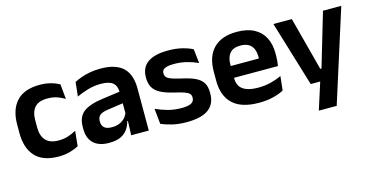

<svg xmlns="http://www.w3.org/2000/svg" viewBox="-70 -832 2579 1333"><g transform="rotate(-15 1219.0 -166.0)"><path d="M260.5 12.5Q147 12.5 92.2 -47.5Q37.5 -107.5 37.5 -216V-276Q37.5 -384 92.5 -443.5Q147.5 -503 260.5 -503Q290 -503 315.8 -498.2Q341.5 -493.5 362.8 -485.5Q384 -477.5 400 -468.5L410.5 -361Q386 -376.5 355.8 -387Q325.5 -397.5 286 -397.5Q224 -397.5 195.2 -365.8Q166.5 -334 166.5 -273.5V-220.5Q166.5 -160.5 196.2 -128Q226 -95.5 288 -95.5Q327.5 -95.5 358 -105.8Q388.5 -116 415 -131L404.5 -23Q380 -9 343 1.8Q306 12.5 260.5 12.5Z M909.5 0H783L787.5 -120L784 -131V-284.5L783.5 -306.5Q783.5 -354.5 757.2 -377Q731 -399.5 671.5 -399.5Q621 -399.5 576.8 -386.2Q532.5 -373 495 -355.5L506 -457.5Q528 -469 556.2 -479.2Q584.5 -489.5 619.5 -496Q654.5 -502.5 695 -502.5Q755 -502.5 796.5 -488.2Q838 -474 862.8 -447.5Q887.5 -421 898.5 -384.2Q909.5 -347.5 909.5 -303ZM622.5 11.5Q549.5 11.5 511.2 -25Q473 -61.5 473 -129V-143Q473 -214.5 517 -248.8Q561 -283 656.5 -296L795.5 -315L803 -232.5L675 -214Q633 -208.5 615.2 -194Q597.5 -179.5 597.5 -151.5V-146.5Q597.5 -119 614.8 -103.8Q632 -88.5 669 -88.5Q702 -88.5 725.5 -99Q749 -109.5 764.2 -126.8Q779.5 -144 786 -165.5L804 -102H782Q774 -70.5 756.2 -44.8Q738.5 -19 706.5 -3.8Q674.5 11.5 622.5 11.5Z M1181 12Q1122 12 1076.2 0.8Q1030.5 -10.5 998.5 -24.5L987 -135.5Q1025 -118 1070.8 -105Q1116.5 -92 1171.5 -92Q1219.5 -92 1241 -104.2Q1262.5 -116.5 1262.5 -141V-144Q1262.5 -160.5 1252.8 -171Q1243 -181.5 1218.5 -190.2Q1194 -199 1149.5 -209Q1088 -223.5 1052.2 -242.8Q1016.5 -262 1001 -290.2Q985.5 -318.5 985.5 -358V-362.5Q985.5 -432 1035 -467.2Q1084.5 -502.5 1181.5 -502.5Q1239 -502.5 1283.2 -491.2Q1327.5 -480 1357 -464.5L1368.5 -362.5Q1333.5 -379 1290 -390.2Q1246.5 -401.5 1196.5 -401.5Q1164 -401.5 1145.2 -396.2Q1126.5 -391 1118.5 -381.5Q1110.5 -372 1110.5 -358.5V-356Q1110.5 -341 1119.2 -330Q1128 -319 1151.5 -310.2Q1175 -301.5 1217.5 -291.5Q1279.5 -278.5 1317 -261Q1354.5 -243.5 1371.5 -216.2Q1388.5 -189 1388.5 -145V-139Q1388.5 -63 1337 -25.5Q1285.5 12 1181 12Z M1700 12Q1574 12 1512.5 -46Q1451 -104 1451 -214V-278Q1451 -387 1508.5 -445.5Q1566 -504 1675.5 -504Q1749.5 -504 1799 -478Q1848.5 -452 1873.2 -404.2Q1898 -356.5 1898 -290V-272.5Q1898 -254.5 1896.2 -235.8Q1894.5 -217 1891.5 -200.5H1775.5Q1777 -228 1777.2 -252.8Q1777.5 -277.5 1777.5 -297.5Q1777.5 -332 1766.5 -356.2Q1755.5 -380.5 1733 -393Q1710.5 -405.5 1675.5 -405.5Q1624 -405.5 1599.5 -377Q1575 -348.5 1575 -296V-250.5L1575.5 -236V-197.5Q1575.5 -174.5 1582.8 -155Q1590 -135.5 1607 -121.2Q1624 -107 1652.2 -99Q1680.5 -91 1723 -91Q1769 -91 1810.8 -101.2Q1852.5 -111.5 1890 -129L1879 -28Q1845.5 -9.5 1800.2 1.2Q1755 12 1700 12ZM1865.5 -200.5H1519V-285.5H1865.5Z M2170.5 -106H2239L2170.5 -76.5L2293 -490.5H2424.5L2214 172H2085.5L2162.5 -69L2222 -21H2079L1936.5 -490.5H2069Z"/></g></svg>

Font: Anek Devanagari Medium SemiBold
Style: Regular
Weight: 600
Version: Version 1.003